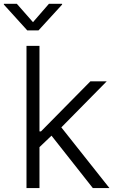

<svg xmlns="http://www.w3.org/2000/svg" viewBox="-52 -962 601 982"><path d="M83.5 0H149.9V-209.5L211.4 -268.1L422.9 0H507.8L261.7 -310.5L493.7 -545.9H410.2L157.7 -290H149.9V-727.5H83.5ZM34.2 -942.4H-32.2V-938.5L87.4 -806.6H145L265.6 -938.5V-942.4H198.2L116.7 -848.6Z"/></svg>

Font: Raveo Light
Style: Regular
Weight: 300
Designer: Jakub Foglar, Rasmus Andersson (Inter)
Foundry: Jakubfoglar.com
Version: Version 1.100;Glyphs 3.2.3 (3260)